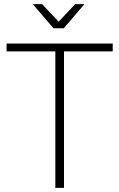

<svg xmlns="http://www.w3.org/2000/svg" viewBox="-20 -910 578 930"><path d="M12 -699H526V-661H290V0H248V-661H12ZM289 -773H239L139 -890H184L276 -792H252L344 -890H389Z"/></svg>

Font: Alexandria ExtraLight
Style: Regular
Weight: 250
Designer: Mohamed Gaber
Foundry: Kief Type Foundry
Version: Version 5.100